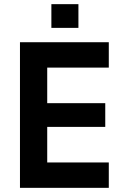

<svg xmlns="http://www.w3.org/2000/svg" viewBox="-20 -903 596 923"><path d="M76 0H503V-122H207V-293H486V-407H207V-578H503V-700H76ZM227 -769H357V-883H227Z"/></svg>

Font: Finlandica SemiBold
Style: Regular
Weight: 600
Designer: Niklas Ekholm, Juho Hiilivirta, Jaakko Suomalainen
Foundry: Helsinki Type Studio
Version: Version 2.000;Glyphs 3.2 (3202)